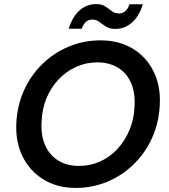

<svg xmlns="http://www.w3.org/2000/svg" viewBox="-20 -910 830 942"><path d="M351 12Q261 12 194 -29Q127 -70 91.5 -141Q56 -212 60 -304Q64 -391 97 -465Q130 -539 186.5 -594.5Q243 -650 316.5 -681Q390 -712 473 -712Q564 -712 631 -671.5Q698 -631 733.5 -559.5Q769 -488 764 -396Q760 -310 727 -235.5Q694 -161 637.5 -105.5Q581 -50 508 -19Q435 12 351 12ZM367 -96Q423 -96 471 -117.5Q519 -139 556 -179Q593 -219 615.5 -272.5Q638 -326 640 -389Q644 -455 623 -503Q602 -551 559.5 -577.5Q517 -604 457 -604Q402 -604 353.5 -582Q305 -560 267.5 -520.5Q230 -481 208 -428Q186 -375 184 -312Q180 -246 201.5 -197.5Q223 -149 265.5 -122.5Q308 -96 367 -96ZM317 -769Q337 -831 372 -860.5Q407 -890 451 -890Q479 -890 496.5 -878.5Q514 -867 528.5 -855.5Q543 -844 564 -844Q581 -844 594.5 -855Q608 -866 615 -889H681Q661 -827 625.5 -797.5Q590 -768 546 -768Q518 -768 500 -779.5Q482 -791 467.5 -802.5Q453 -814 432 -814Q415 -814 402 -803Q389 -792 381 -769Z"/></svg>

Font: DM Sans SemiBold
Style: Italic
Weight: 600
Italic angle: -10°
Designer: Colophon Foundry, Jonny Pinhorn
Foundry: Colophon Foundry
Version: Version 4.004;gftools[0.9.30]